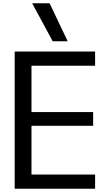

<svg xmlns="http://www.w3.org/2000/svg" viewBox="-20 -1157 626 1177"><path d="M70 0V-841H563V-754H173V-470H551V-386H173V-87H563V0ZM303 -904 177 -1137H284L395 -904Z"/></svg>

Font: Matangi SemiBold
Style: Regular
Weight: 600
Designer: Prashant Pant
Foundry: The Graphic Ant
Version: Version 3.002